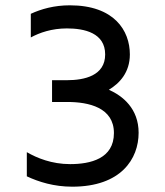

<svg xmlns="http://www.w3.org/2000/svg" viewBox="-20 -695 623 723"><path d="M390 -357C430 -381 469 -422 469 -490C469 -580 410 -675 243 -675C184 -675 135 -661 96 -643V-554C129 -572 175 -588 232 -588C298 -588 376 -571 376 -490C376 -410 298 -393 232 -393H176V-311H234C314 -311 409 -290 409 -194C409 -97 320 -77 244 -77C175 -77 119 -100 81 -122V-31C126 -10 183 8 252 8C436 8 502 -97 502 -195C502 -286 442 -334 390 -357Z"/></svg>

Font: Maven Pro
Style: Medium
Weight: 500
Designer: Joe Prince
Foundry: Joe Prince
Version: Version 1.003